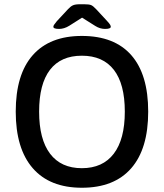

<svg xmlns="http://www.w3.org/2000/svg" viewBox="-20 -876 771 903"><path d="M54 -351Q54 -526 134 -616.5Q214 -707 365 -707Q518 -707 597.5 -616.5Q677 -526 677 -351Q677 -176 597 -84.5Q517 7 365 7Q214 7 134 -85Q54 -177 54 -351ZM567 -351Q567 -481 515.5 -547.5Q464 -614 365 -614Q266 -614 215 -547.5Q164 -481 164 -351Q164 -221 215.5 -153Q267 -85 365 -85Q463 -85 515 -153Q567 -221 567 -351ZM231 -750Q231 -754 234 -759Q237 -764 247 -776L300 -833Q312 -846 323 -851Q334 -856 356 -856H376Q399 -856 408.5 -852Q418 -848 432 -833L483 -778Q495 -765 498 -759.5Q501 -754 501 -750Q501 -740 474 -740Q450 -740 428 -754L366 -793L306 -755Q282 -740 258 -740Q231 -740 231 -750Z"/></svg>

Font: Asap-Medium
Style: Regular
Weight: 500
Designer: Pablo Cosgaya
Foundry: Omnibus-Type
Version: Version 2.000; ttfautohint (v1.8)